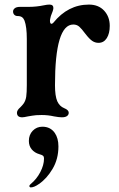

<svg xmlns="http://www.w3.org/2000/svg" viewBox="-20 -502 519 838"><path d="M54 -10Q54 -16 58 -22Q62 -28 68 -33Q78 -43 83 -50Q92 -63 94.5 -80.5Q97 -98 97 -130V-332Q97 -385 87 -412Q83 -422 76 -427Q69 -432 57 -432Q48 -432 42.5 -437.5Q37 -443 37 -452Q37 -460 44.5 -466Q52 -472 67 -472H105Q139 -472 172 -479Q186 -482 196 -482Q213 -482 213 -467Q213 -458 202 -432Q198 -416 198 -412Q198 -398 205 -398Q208 -398 213 -403Q277 -482 368 -482Q410 -482 434.5 -455.5Q459 -429 459 -389Q459 -356 446 -335.5Q433 -315 410 -315Q395 -315 382.5 -323.5Q370 -332 353 -354Q336 -377 325.5 -386Q315 -395 300 -395Q220 -395 220 -130Q220 -83 230 -60Q240 -38 260 -30Q280 -22 280 -10Q280 -1 272.5 4.5Q265 10 250 10Q238 10 216 6Q190 0 162 0Q135 0 120 3Q105 6 102 6Q84 10 77 10Q54 10 54 -10ZM108 310Q108 307 113 302Q140 280 156 249Q172 218 172 191Q172 181 167.5 177.5Q163 174 152 171Q131 165 118.5 150Q106 135 106 113Q106 86 123 68.5Q140 51 165 51Q200 51 219 78Q235 101 235 137Q235 192 209.5 235Q184 278 150 301Q129 316 114 316Q112 316 110 314Q108 312 108 310Z"/></svg>

Font: Raigarh Medium
Style: Regular
Weight: 500
Designer: jaikishan Patel
Foundry: MagicType
Version: Version 1.000